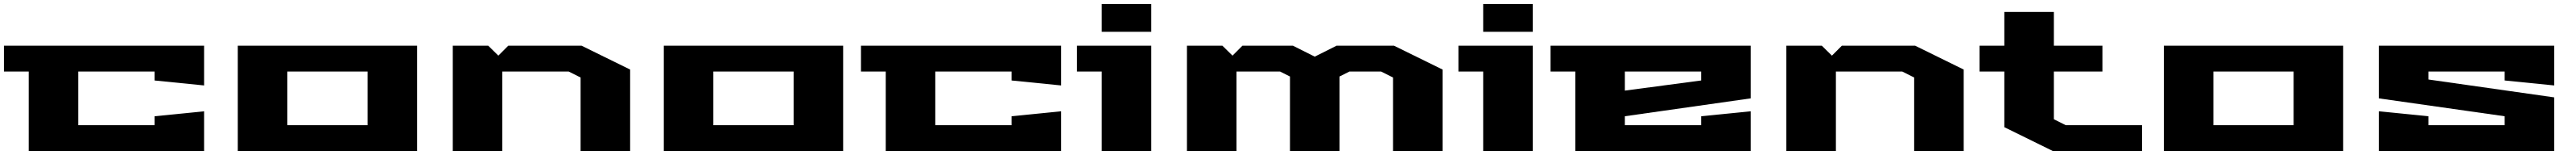

<svg xmlns="http://www.w3.org/2000/svg" viewBox="-20 -760 13000 780"><path d="M0 -400V-530H1010V-330L760 -355V-400H375V-130H760V-175L1010 -200V0H125V-400Z M1180 0V-530H2085V0ZM1430 -130H1835V-400H1430Z M2265 0V-530H2444L2495 -480L2545 -530H2915L3160 -410V0H2910V-370L2850 -400H2515V0Z M3330 0V-530H4235V0ZM3580 -130H3985V-400H3580Z M4325 -400V-530H5335V-330L5085 -355V-400H4700V-130H5085V-175L5335 -200V0H4450V-400Z M5415 -400V-530H5790V0H5540V-400ZM5540 -600V-740H5790V-600Z M5970 0V-530H6149L6200 -480L6250 -530H6505L6615 -475L6725 -530H7015L7260 -410V0H7010V-370L6950 -400H6790L6740 -375V0H6490V-375L6440 -400H6220V0Z M7340 -400V-530H7715V0H7465V-400ZM7465 -600V-740H7715V-600Z M7805 -400V-530H8815V-265L8180 -175V-130H8565V-175L8815 -200V0H7930V-400ZM8180 -304 8565 -355V-400H8180Z M8995 0V-530H9174L9225 -480L9275 -530H9645L9890 -410V0H9640V-370L9580 -400H9245V0Z M9970 -400V-530H10095V-700H10345V-530H10590V-400H10345V-160L10405 -130H10790V0H10340L10095 -120V-400Z M10900 0V-530H11805V0ZM11150 -130H11555V-400H11150Z M11985 0V-200L12235 -175V-130H12620V-175L11985 -265V-530H12870V-330L12620 -355V-400H12235V-360L12870 -270V0Z"/></svg>

Font: Stalinist One
Style: Regular
Weight: 400
Designer: Jovanny Lemonad
Foundry: Alexey Maslov, Jovanny Lemonad
Version: Version 3.004